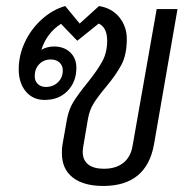

<svg xmlns="http://www.w3.org/2000/svg" viewBox="-20 -606 628 636"><path d="M568 -576 490 -127Q465 10 322 10Q257 10 221 -18Q185 -46 185 -99Q185 -117 187 -127L202 -212Q208 -244 223.5 -269Q239 -294 269 -331Q302 -372 318.5 -402Q335 -432 335 -471Q335 -515 307 -528L236 -471L182 -527Q135 -497 117 -441Q136 -452 159 -452Q192 -452 212.5 -432.5Q233 -413 233 -382Q233 -335 204 -305Q175 -275 128 -275Q89 -275 65.5 -303Q42 -331 42 -377Q42 -423 62.5 -466.5Q83 -510 118.5 -542Q154 -574 196 -586L244 -528L308 -586Q351 -579 375.5 -548.5Q400 -518 400 -477Q400 -426 383 -393Q366 -360 331 -318Q305 -287 290.5 -264Q276 -241 271 -210L256 -122Q254 -108 254 -103Q254 -76 272 -61.5Q290 -47 324 -47Q364 -47 388.5 -66.5Q413 -86 419 -122L499 -576ZM148 -409Q125 -409 110 -393.5Q95 -378 95 -354Q95 -338 105 -328Q115 -318 132 -318Q156 -318 172 -333.5Q188 -349 188 -373Q188 -389 177 -399Q166 -409 148 -409Z"/></svg>

Font: Sarabun Light
Style: Italic
Weight: 300
Italic angle: -10°
Designer: Suppakit Chalermlarp | Katatrad Co.,Ltd.
Foundry: Cadson Demak Co.,Ltd.
Version: Version 1.000; ttfautohint (v1.6)